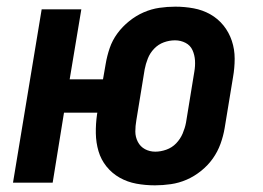

<svg xmlns="http://www.w3.org/2000/svg" viewBox="-20 -548 790 576"><path d="M445 8Q416 8 389 3Q362 -2 339 -15Q316 -28 299.5 -48.5Q283 -69 275.5 -94.5Q268 -120 267.5 -148Q267 -176 271 -204L272 -210H172L138 0H19L105 -520H224L189 -310H289L297 -356Q301 -380 309 -403.5Q317 -427 332 -447.5Q347 -468 367.5 -484.5Q388 -501 411 -511Q434 -521 458 -524.5Q482 -528 506 -528Q534 -528 561 -523Q588 -518 611 -505Q634 -492 650.5 -471.5Q667 -451 675.5 -425.5Q684 -400 684 -372Q684 -344 679 -316L654 -164Q650 -140 641.5 -116.5Q633 -93 618.5 -72.5Q604 -52 583.5 -35.5Q563 -19 540 -9Q517 1 492.5 4.5Q468 8 445 8ZM446 -93Q462 -93 479 -99Q496 -105 508.5 -118Q521 -131 528 -147.5Q535 -164 538 -180L563 -333Q566 -350 565 -366.5Q564 -383 557.5 -397.5Q551 -412 536.5 -419.5Q522 -427 505 -427Q488 -427 471.5 -421Q455 -415 442.5 -402Q430 -389 423.5 -372.5Q417 -356 414 -340L389 -187Q386 -170 386 -153.5Q386 -137 393.5 -122.5Q401 -108 415 -100.5Q429 -93 446 -93Z"/></svg>

Font: Iosevka Aile
Style: Bold Italic
Weight: 700
Italic angle: -9°
Designer: Belleve Invis
Foundry: Belleve Invis
Version: Version 28.0.1; ttfautohint (v1.8.4)